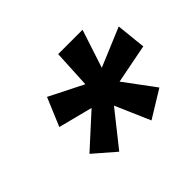

<svg xmlns="http://www.w3.org/2000/svg" viewBox="-112 -890 825 825"><g transform="rotate(-45 301.0 -477.5)"><path d="M95 -495 149 -624 304 -546 313 -720H461L404 -546L581 -620L595 -485L416 -450L519 -311L395 -235L326 -394L202 -238L105 -322L251 -455Z"/></g></svg>

Font: Radio Canada
Style: Bold Italic
Weight: 700
Italic angle: -12°
Designer: Charles Daoud, Etienne Aubert Bonn, Alexandre Saumier Demers, Jacques Le Bailly
Foundry: Radio-Canada
Version: Version 2.104; ttfautohint (v1.8.4.7-5d5b);gftools[0.9.28.de